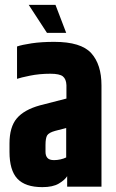

<svg xmlns="http://www.w3.org/2000/svg" viewBox="-20 -767 477 789"><path d="M50 -576Q70 -583 110 -589Q150 -595 203 -595Q313 -595 355 -548.5Q397 -502 397 -416V0H256V-43Q246 -27 221.5 -12.5Q197 2 154 2Q84 2 51.5 -32.5Q19 -67 19 -143V-177Q19 -245 49 -280.5Q79 -316 144 -334L253 -362V-417Q252 -442 238.5 -453Q225 -464 187 -464Q142 -464 103 -456Q64 -448 50 -443ZM252 -120V-241L206 -229Q181 -222 174 -211Q167 -200 167 -171V-143Q167 -127 175 -118Q183 -109 202 -109Q215 -109 228.5 -112Q242 -115 252 -120ZM98 -747H208L252 -632H173Z"/></svg>

Font: Khand Variable Light
Style: Regular
Weight: 300
Designer: Satya Rajpurohit
Foundry: Indian Type Foundry
Version: Version 3.000